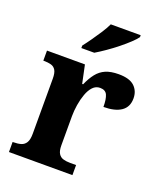

<svg xmlns="http://www.w3.org/2000/svg" viewBox="-141 -858 805 950"><g transform="rotate(20 261.5 -383.0)"><path d="M19.7 0V-53H23.8Q46.8 -53 63.6 -58Q80.3 -63 89.9 -78.5Q99.4 -94 99.4 -125V-415Q99.4 -445 90.8 -459.5Q82.2 -474 66.3 -478.5Q50.5 -483 28.5 -483H24.9V-536H224.7L244.9 -440.5H249.9Q265.2 -475.7 284.2 -499.8Q303.3 -524 330.6 -535.9Q357.9 -547.7 399 -547.7Q456.4 -547.7 482.3 -523.2Q508.2 -498.7 508.2 -459.7Q508.2 -414.2 475.4 -391.8Q442.6 -369.5 382.7 -369.5Q382.7 -410.5 373.3 -431.6Q363.9 -452.7 335.5 -452.7Q313.3 -452.7 297.5 -436Q281.7 -419.2 271.9 -391.8Q262 -364.5 257 -333.2Q252 -302 252 -273V-120Q252 -91 261.2 -76.5Q270.4 -62 286.3 -57.5Q302.2 -53 321.8 -53H353.9V0ZM180.3 -619Q195.3 -638 213.6 -664Q231.9 -690 249.5 -717Q267.1 -744 277.1 -766H434.6V-756Q425.6 -743 404.4 -723Q383.2 -703 355.8 -681Q328.3 -659 300.1 -639.5Q271.9 -620 248.4 -606H180.3Z"/></g></svg>

Font: Noto Serif Gurmukhi
Style: Regular
Weight: 400
Designer: Vaibhav Singh and the Monotype Design Team
Foundry: Monotype Imaging Inc.
Version: Version 2.003